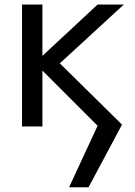

<svg xmlns="http://www.w3.org/2000/svg" viewBox="-20 -544 583 829"><path d="M401.4 -524.4H514.6L238.3 -270.5L506.8 -5.9L362.3 264.6H278.3L401.4 -1L163.1 -239.3V2H75.2V-524.4H163.1V-302.7Z"/></svg>

Font: irohakakuC Regular
Style: Regular
Weight: 400
Designer: [Source Han Sans]
Ryoko NISHIZUKA Ë•øÂ°öÊ∂ºÂ≠ê (kana & ideographs); Paul D. Hunt (Latin, Greek & Cyrillic); Wenlong ZHAN
Version: Version 1.001.20160904